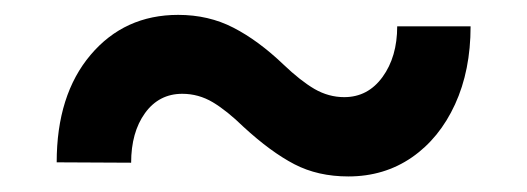

<svg xmlns="http://www.w3.org/2000/svg" viewBox="-20 -420 695 253"><path d="M503.4 -385.3H600.1Q600.1 -327.1 579.6 -282.5Q559.1 -237.8 522.7 -212.6Q486.3 -187.5 439 -187.5Q398.9 -187.5 367.9 -203.6Q336.9 -219.7 300.8 -252.9Q279.3 -273.9 260.5 -285.2Q241.7 -296.4 220.2 -296.4Q189.5 -296.4 171.1 -271Q152.8 -245.6 152.8 -205.6L54.7 -206.1Q54.7 -294.9 99.4 -347.7Q144 -400.4 214.8 -400.4Q254.9 -400.4 287.6 -383.5Q320.3 -366.7 353.5 -335Q376 -313.5 394.5 -302.7Q413.1 -292 433.6 -292Q464.8 -292 484.1 -318.6Q503.4 -345.2 503.4 -385.3Z"/></svg>

Font: Vazirmatn RD FD SemiBold
Style: Regular
Weight: 600
Designer: Saber Rastikerdar
Foundry: Saber Rastikerdar
Version: Version 33.003